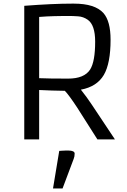

<svg xmlns="http://www.w3.org/2000/svg" viewBox="-20 -777 707 1070"><path d="M115.2 -744.6Q273.9 -756.8 381.8 -756.8H391.6Q509.3 -756.8 556.6 -704.1Q596.2 -658.7 596.2 -555.7Q596.2 -423.8 558.6 -359.4Q520 -293.9 430.7 -277.3Q447.3 -256.8 463.4 -234.4L492.2 -192.9L620.6 0H522.9L410.6 -176.8Q363.8 -248 341.3 -271H335.9Q301.3 -271.5 269 -272.5L198.2 -275.4V0H115.2ZM198.2 -341.3Q249.5 -338.9 359.4 -338.9Q449.7 -338.9 482.4 -389.6Q510.3 -434.1 510.3 -544.9Q510.3 -638.2 468.8 -667Q444.3 -684.1 415.3 -686Q386.2 -688 364.5 -688Q342.8 -688 322.5 -687.7Q302.2 -687.5 282.2 -687Q262.2 -686.5 241.7 -685.5L198.2 -682.6ZM323.7 63Q335.4 62 344.7 62H362.8Q377.4 62 386.7 66.2Q396 70.3 396 79.1Q396 95.7 390.6 108.4L328.6 273.4H275.4L310.1 64Z"/></svg>

Font: Armata
Style: Regular
Weight: 400
Designer: Viktoriya Grabowska
Foundry: Viktoriya Grabowska
Version: Version 1.003